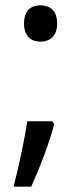

<svg xmlns="http://www.w3.org/2000/svg" viewBox="-20 -570 308 719"><path d="M70 -482C70 -434 97 -414 131 -414C166 -414 194 -434 194 -482C194 -532 166 -550 131 -550C97 -550 70 -532 70 -482ZM183 -105 176 -116H82C72 -46 50 54 31 129H97C129 58 165 -35 183 -105Z"/></svg>

Font: Noto Sans Nandinagari
Style: Regular
Weight: 400
Designer: Ek Type
Foundry: Ek Type
Version: Version 1.002